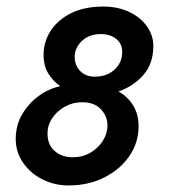

<svg xmlns="http://www.w3.org/2000/svg" viewBox="-20 -558 522 586"><path d="M189 8Q147 8 110.5 -10Q74 -28 51 -60.5Q28 -93 28 -134Q28 -175 47 -208Q66 -241 96.5 -264Q127 -287 164 -295Q142 -310 127.5 -333.5Q113 -357 113 -390Q113 -431 135 -464.5Q157 -498 197.5 -518Q238 -538 295 -538Q340 -538 374.5 -521.5Q409 -505 428.5 -477.5Q448 -450 448 -418Q448 -363 417 -328.5Q386 -294 342 -279Q403 -242 403 -173Q403 -123 375 -82Q347 -41 298.5 -16.5Q250 8 189 8ZM353 -399Q353 -425 334.5 -439.5Q316 -454 288 -454Q252 -454 230 -433Q208 -412 208 -385Q208 -358 225 -341Q242 -324 269 -324Q306 -324 329.5 -345.5Q353 -367 353 -399ZM308 -175Q308 -203 288 -224.5Q268 -246 231 -246Q202 -246 178 -232.5Q154 -219 139.5 -197.5Q125 -176 125 -151Q125 -116 147 -97Q169 -78 202 -78Q232 -78 256 -92Q280 -106 294 -128.5Q308 -151 308 -175Z"/></svg>

Font: Lisu Bosa SemiBold
Style: Italic
Weight: 600
Italic angle: -19°
Designer: David Morse, Annie Olsen, Victor Gaultney, Frank Grießhammer (Latin)
Foundry: SIL International
Version: Version 2.000